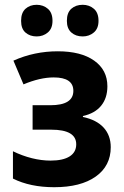

<svg xmlns="http://www.w3.org/2000/svg" viewBox="-20 -771 518 801"><path d="M206 10Q106 10 34 -26V-140Q73 -121 113 -111Q153 -101 191 -101Q243 -101 270.5 -118.5Q298 -136 298 -169Q298 -230 194 -230H116V-332H190Q286 -332 286 -392Q286 -448 204 -448Q147 -448 78 -419L36 -518Q123 -557 221 -557Q318 -557 373 -518Q428 -479 428 -411Q428 -362 402 -330Q376 -298 326 -287V-283Q383 -271 412.5 -238.5Q442 -206 442 -157Q442 -79 379.5 -34.5Q317 10 206 10ZM68 -684Q68 -718 86.5 -734.5Q105 -751 133 -751Q160 -751 179.5 -734.5Q199 -718 199 -684Q199 -652 179.5 -635.5Q160 -619 133 -619Q105 -619 86.5 -635Q68 -651 68 -684ZM259 -684Q259 -718 277.5 -734.5Q296 -751 325 -751Q352 -751 371.5 -734.5Q391 -718 391 -684Q391 -652 371.5 -635.5Q352 -619 325 -619Q296 -619 277.5 -635.5Q259 -652 259 -684Z"/></svg>

Font: Noto Sans SemiCondensed
Style: Bold
Weight: 700
Width: 4
Designer: Monotype Design Team
Foundry: Monotype Imaging Inc.
Version: Version 2.013; ttfautohint (v1.8.4.7-5d5b)